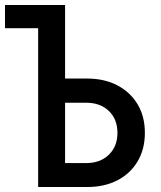

<svg xmlns="http://www.w3.org/2000/svg" viewBox="-25 -750 645 770"><path d="M128 0V-637H-5V-730H236V-435H324Q394 -435 446 -407.5Q498 -380 527 -331.5Q556 -283 556 -217Q556 -152 527 -103Q498 -54 446 -27Q394 0 324 0ZM236 -96H321Q377 -96 411.5 -129.5Q446 -163 446 -217Q446 -272 411.5 -305Q377 -338 321 -338H236Z"/></svg>

Font: Pitagon Sans Mono SemiBold
Style: Regular
Weight: 600
Monospace: yes
Designer: Travis Tran
Foundry: Pitagon
Version: Version 1.001; ttfautohint (v1.8.4.7-5d5b);gftools[0.9.26]